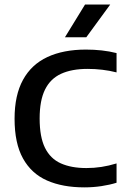

<svg xmlns="http://www.w3.org/2000/svg" viewBox="-20 -822 558 850"><path d="M353.5 7.5Q257 7.5 188 -23Q119 -53.5 81.8 -120.5Q44.5 -187.5 44.5 -296.5Q44.5 -400.5 81.8 -468.5Q119 -536.5 189.8 -569.5Q260.5 -602.5 360.5 -602.5Q396 -602.5 430.2 -598.8Q464.5 -595 496 -587V-501.5Q464.5 -509.5 432.8 -513.2Q401 -517 367.5 -517Q297.5 -517 250.2 -495.2Q203 -473.5 179.2 -425.2Q155.5 -377 155.5 -297.5Q155.5 -215.5 179.2 -167.5Q203 -119.5 249.2 -98.8Q295.5 -78 362.5 -78Q396.5 -78 429 -83Q461.5 -88 496 -98.5V-13Q465.5 -3.5 428.8 2Q392 7.5 353.5 7.5ZM267.5 -657 356.5 -802H468L362 -657Z"/></svg>

Font: Encode Sans SC Condensed Thin Medium
Style: Regular
Weight: 500
Version: Version 3.002